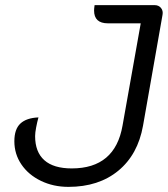

<svg xmlns="http://www.w3.org/2000/svg" viewBox="-20 -720 655 749"><path d="M36 -169Q36 -216 59.5 -238Q83 -260 130 -262Q125 -244 121 -223Q117 -202 117 -189Q117 -127 153 -95Q189 -63 260 -63Q429 -63 458 -230L529 -629H401Q347 -629 347 -679Q347 -686 349 -700H583Q599 -700 608 -689Q617 -678 614 -662L538 -230Q518 -117 441.5 -54Q365 9 247 9Q188 9 139.5 -14.5Q91 -38 63.5 -78.5Q36 -119 36 -169Z"/></svg>

Font: K2D Light
Style: Italic
Weight: 300
Italic angle: -10°
Designer: Katatrad Aksorn Co.,Ltd.
Foundry: Cadson Demak Co.,Ltd.
Version: Version 1.000; ttfautohint (v1.6)